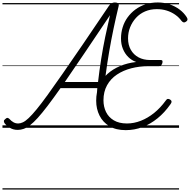

<svg xmlns="http://www.w3.org/2000/svg" viewBox="-20 -1035 1539 1555"><path d="M124 17Q88 17 60.5 0.5Q33 -16 17 -37Q12 -45 11.5 -53.5Q11 -62 23 -71Q34 -82 42 -80Q50 -78 56 -72Q71 -55 88.5 -45Q106 -35 127 -35Q145 -35 165.5 -44.5Q186 -54 212.5 -79Q239 -104 276.5 -149.5Q314 -195 365 -265.5Q416 -336 486 -436.5Q556 -537 649 -673Q742 -809 861 -986Q872 -1002 883.5 -1008.5Q895 -1015 911 -1015Q929 -1015 937 -1007Q945 -999 940 -982Q919 -895 900 -804.5Q881 -714 865 -621.5Q849 -529 836.5 -434.5Q824 -340 815 -245Q814 -230 807.5 -223.5Q801 -217 785 -215Q770 -214 765 -219.5Q760 -225 761 -239Q763 -260 765 -280Q767 -300 768 -321H470Q410 -236 365 -177Q320 -118 285.5 -80Q251 -42 223.5 -21Q196 0 172 8.5Q148 17 124 17ZM505 -371H774Q785 -466 799.5 -557.5Q814 -649 832.5 -738Q851 -827 871 -912Q754 -737 663.5 -603.5Q573 -470 505 -371ZM998 19Q919 19 866 -13Q813 -45 786 -99Q759 -153 759 -219Q759 -288 783 -342.5Q807 -397 850 -436Q893 -475 952.5 -500Q1012 -525 1083 -533Q1046 -546 1018.5 -573.5Q991 -601 975.5 -639Q960 -677 960 -723Q960 -770 973.5 -814Q987 -858 1013.5 -894.5Q1040 -931 1076.5 -958Q1113 -985 1158.5 -1000Q1204 -1015 1258 -1015Q1308 -1015 1353 -1000Q1398 -985 1434 -958Q1470 -931 1492 -896Q1500 -884 1498.5 -875Q1497 -866 1487 -860Q1477 -852 1468 -853.5Q1459 -855 1450 -866Q1429 -895 1398 -916.5Q1367 -938 1330 -949.5Q1293 -961 1250 -961Q1198 -961 1155 -942.5Q1112 -924 1081.5 -890.5Q1051 -857 1034 -814.5Q1017 -772 1017 -724Q1017 -671 1039.5 -631.5Q1062 -592 1102 -570.5Q1142 -549 1195 -549H1281Q1292 -549 1295 -543Q1298 -537 1295 -524Q1291 -512 1284.5 -505.5Q1278 -499 1269 -499H1182Q1109 -499 1043.5 -482Q978 -465 927 -431Q876 -397 847 -344.5Q818 -292 818 -223Q818 -171 838.5 -128.5Q859 -86 901.5 -60.5Q944 -35 1008 -35Q1065 -35 1121 -57Q1177 -79 1228 -120Q1279 -161 1322 -220Q1330 -233 1339.5 -234Q1349 -235 1360 -227Q1369 -221 1369.5 -212Q1370 -203 1360 -190Q1313 -123 1255.5 -76.5Q1198 -30 1133.5 -5.5Q1069 19 998 19ZM0 490H1430V500H0ZM0 -20H1430V0H0ZM0 -505H1430V-500H0ZM0 -1010H1430V-1000H0Z"/></svg>

Font: Playwrite US Trad Guides
Style: Regular
Weight: 400
Designer: Veronika Burian, José Scaglione
Foundry: TypeTogether
Version: Version 1.003